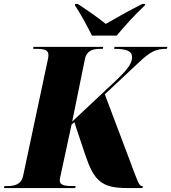

<svg xmlns="http://www.w3.org/2000/svg" viewBox="-58 -951 867 971"><path d="M407 -771H532C573 -819 620 -873 675 -924L676 -931H661C588 -894 517 -853 477 -830C446 -855 400 -889 335 -931H322L321 -924C343 -892 387 -813 407 -771ZM-38 0H322L325 -10H312C273 -10 244 -13 244 -39C244 -46 247 -58 250 -71L304 -321L318 -333L372 -171C417 -38 453 0 585 0H662L664 -10H661C645 -10 640 -28 597 -143L472 -474L644 -635C703 -691 731 -704 785 -704L789 -714H521L519 -704C582 -704 610 -693 610 -661C610 -626 578 -589 503 -520L307 -336L371 -650C380 -697 414 -704 450 -704H462L464 -714H111L110 -704H122C169 -704 187 -698 187 -671C187 -663 185 -653 181 -636L59 -62C50 -17 14 -10 -23 -10H-35Z"/></svg>

Font: Noto Serif Display SemiCondensed Black
Style: Italic
Weight: 900
Width: 4
Italic angle: -12°
Designer: Monotype Design Team
Foundry: Monotype Imaging Inc.
Version: Version 2.009